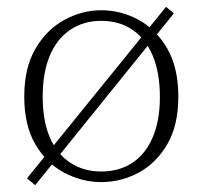

<svg xmlns="http://www.w3.org/2000/svg" viewBox="-20 -520 593 562"><path d="M489 -481 83 22 59 2 466 -500ZM276 13Q220 13 168 -14.5Q116 -42 83.5 -97.5Q51 -153 51 -237Q51 -321 83.5 -377Q116 -433 168 -461.5Q220 -490 276 -490Q334 -490 385.5 -462Q437 -434 469.5 -378Q502 -322 502 -237Q502 -153 469.5 -97.5Q437 -42 385.5 -14.5Q334 13 276 13ZM276 -18Q329 -18 367.5 -43.5Q406 -69 427 -118Q448 -167 448 -236Q448 -307 427 -357Q406 -407 367.5 -433Q329 -459 276 -459Q225 -459 186 -433Q147 -407 126 -357.5Q105 -308 105 -237Q105 -166 126 -117.5Q147 -69 186 -43.5Q225 -18 276 -18Z"/></svg>

Font: Source Serif 4 18pt Light
Style: Regular
Weight: 300
Designer: Frank Grießhammer
Foundry: Adobe Systems Incorporated
Version: Version 4.004;hotconv 1.0.116;makeotfexe 2.5.65601